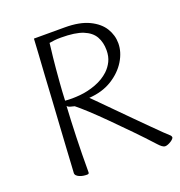

<svg xmlns="http://www.w3.org/2000/svg" viewBox="-120 -741 804 857"><g transform="rotate(-20 282.0 -313.0)"><path d="M149 13Q140 13 131 11.5Q122 10 114 6.5Q106 3 101 -2Q96 -7 96 -14Q96 -17 98 -46.5Q100 -76 102.5 -124Q105 -172 109 -230.5Q113 -289 116.5 -350.5Q120 -412 123.5 -469Q127 -526 130 -570.5Q133 -615 134 -639H280Q351 -639 395.5 -617.5Q440 -596 460.5 -562.5Q481 -529 481 -491Q481 -449 456 -408Q431 -367 385 -338.5Q339 -310 276 -306Q287 -295 310.5 -271.5Q334 -248 364 -217.5Q394 -187 426 -155Q458 -123 486 -95Q514 -67 533 -48.5Q552 -30 556 -27Q561 -23 562.5 -19.5Q564 -16 564 -14Q564 -11 560 -6.5Q556 -2 549 2.5Q542 7 534.5 10Q527 13 521 13Q514 13 506 7Q498 1 490 -8Q450 -52 407 -96Q364 -140 324.5 -179.5Q285 -219 253 -248.5Q221 -278 202 -293Q196 -295 184.5 -297.5Q173 -300 168 -307Q164 -240 161.5 -161.5Q159 -83 159 5Q159 9 157 11Q155 13 149 13ZM170 -331Q202 -328 240.5 -331.5Q279 -335 316.5 -349Q354 -363 381 -388Q399 -405 410 -427.5Q421 -450 421 -480Q421 -517 405.5 -544.5Q390 -572 353 -587Q316 -602 249 -602Q230 -602 217.5 -600.5Q205 -599 193 -597Q192 -586 190 -569.5Q188 -553 185.5 -531Q183 -509 180.5 -480Q178 -451 175 -414Q172 -377 170 -331Z"/></g></svg>

Font: Briem Hand Thin
Style: Regular
Weight: 100
Designer: Gunnlaugur SE Briem, Eben Sorkin
Foundry: Sorkin Type Co.
Version: Version 1.003